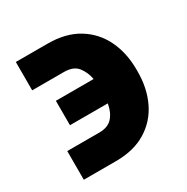

<svg xmlns="http://www.w3.org/2000/svg" viewBox="-132 -653 757 779"><g transform="rotate(-30 246.0 -264.0)"><path d="M43 -122.6H193.4Q233.4 -122.6 254.4 -145.5Q275.4 -168.5 282.2 -208H105V-322.3H281.7Q275.9 -356 256.1 -381.6Q236.3 -407.2 191.4 -407.2H43V-540H191.4Q276.9 -540 335 -504.2Q393.1 -468.3 422.4 -407.2Q451.7 -346.2 451.7 -269.5V-258.8Q451.7 -181.6 422.4 -120.4Q393.1 -59.1 335.4 -23.7Q277.8 11.7 193.4 11.7H43Z"/></g></svg>

Font: Inter Extra Bold
Style: Regular
Weight: 800
Designer: Rasmus Andersson
Foundry: rsms
Version: Version 4.000;git-3c8e0fc